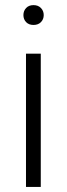

<svg xmlns="http://www.w3.org/2000/svg" viewBox="-20 -741 264 761"><path d="M141.6 0H83V-528.3H141.6ZM72.8 -681.2Q72.8 -697.8 83.5 -709.2Q94.2 -720.7 112.8 -720.7Q131.3 -720.7 142.3 -709.2Q153.3 -697.8 153.3 -681.2Q153.3 -664.6 142.3 -653.3Q131.3 -642.1 112.8 -642.1Q94.2 -642.1 83.5 -653.3Q72.8 -664.6 72.8 -681.2Z"/></svg>

Font: Vazir Thin FD-UI
Style: Thin-FD-UI
Weight: 100
Designer: Saber Rastikerdar
Foundry: Saber Rastikerdar
Version: Version 30.1.0